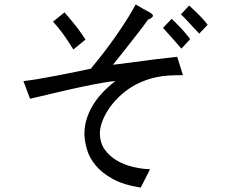

<svg xmlns="http://www.w3.org/2000/svg" viewBox="-20 -751 1040 869"><path d="M782 -494 808 -411Q771 -411 742.5 -409Q714 -407 689.5 -402Q665 -397 642.5 -389Q620 -381 596 -369Q562 -351 532 -325Q502 -299 480 -269Q458 -239 445 -207Q432 -175 432 -146Q433 -102 455.5 -72Q478 -42 511.5 -23Q545 -4 584.5 5Q624 14 659 15L617 98Q539 86 489.5 58.5Q440 31 412 -3.5Q384 -38 373.5 -75Q363 -112 362 -144Q362 -209 397.5 -270Q433 -331 502 -384Q482 -383 445 -376.5Q408 -370 357.5 -359.5Q307 -349 245.5 -334.5Q184 -320 116 -304L86 -384Q114 -387 152.5 -393.5Q191 -400 233 -408Q275 -416 316.5 -424.5Q358 -433 391 -440Q460 -523 512.5 -599.5Q565 -676 594 -731Q625 -712 649.5 -699.5Q674 -687 672 -679Q672 -671 650 -662Q633 -638 611.5 -610.5Q590 -583 568.5 -555Q547 -527 526.5 -502Q506 -477 491 -458Q515 -460 589.5 -470.5Q664 -481 782 -494ZM220 -653 272 -695Q290 -674 303 -658.5Q316 -643 326.5 -629.5Q337 -616 346 -603Q355 -590 367 -572L312 -527Q286 -569 265 -598Q244 -627 220 -653ZM799 -686 836 -726Q854 -710 866 -698Q878 -686 887.5 -676.5Q897 -667 904.5 -658Q912 -649 920 -639L882 -599Q860 -621 840.5 -643Q821 -665 799 -686ZM718 -625 757 -666Q780 -644 801 -621.5Q822 -599 841 -574L801 -531Q787 -547 777.5 -558Q768 -569 759 -579Q750 -589 740.5 -599.5Q731 -610 718 -625Z"/></svg>

Font: D2Coding ligature
Style: Regular
Weight: 400
Monospace: yes
Designer: Yong-Rak Park; Jeong-Hwan Yoon; Sang-Min Lee;
Foundry: NHN Corporation
Version: Version 1.3.2; Build 20180524